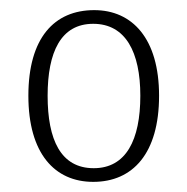

<svg xmlns="http://www.w3.org/2000/svg" viewBox="-20 -739 370 379"><path d="M164 -380C242 -380 294 -436 294 -550C294 -663 241 -719 166 -719C87 -719 36 -664 36 -550C36 -436 88 -380 164 -380ZM165 -407C100 -407 74 -463 74 -550C74 -636 100 -692 164 -692C228 -692 257 -636 257 -550C257 -463 229 -407 165 -407Z"/></svg>

Font: Noto Serif Myanmar SemiCondensed ExtraLight
Style: Regular
Weight: 200
Width: 4
Designer: Ben Mitchell and the Monotype Design Team
Foundry: Monotype Imaging Inc.
Version: Version 2.106